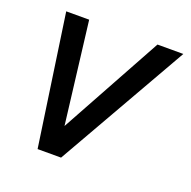

<svg xmlns="http://www.w3.org/2000/svg" viewBox="-96 -590 679 684"><g transform="rotate(20 243.5 -248.0)"><path d="M115 0 43 -496H130L177 -110L389 -496H487L204 0Z"/></g></svg>

Font: Atkinson Hyperlegible
Style: Italic
Weight: 400
Italic angle: -12°
Designer: Elliott Scott, Megan Eiswerth, Linus Boman, Theodore Petrosky
Foundry: Braille Institute
Version: Version 1.006; ttfautohint (v1.8.3)